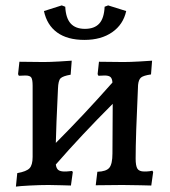

<svg xmlns="http://www.w3.org/2000/svg" viewBox="-20 -686 629 712"><path d="M548 -48 541 2Q531 2 500.5 1Q470 0 434 0L335 1L341 -49Q374 -50 385.5 -64Q397 -78 397 -117L398 -301Q282 -185 187 -76Q189 -61 196.5 -55.5Q204 -50 219 -50Q229 -50 236.5 -51Q244 -52 247 -52L250 -48L243 2Q234 2 209 1Q184 0 160 0Q129 0 90.5 2Q52 4 39 6L44 -44Q78 -50 89.5 -62Q101 -74 101 -104V-368Q101 -391 96 -398.5Q91 -406 74 -406L50 -405L47 -411L52 -457L142 -456Q164 -456 199.5 -458Q235 -460 246 -461L242 -409Q213 -404 204.5 -395.5Q196 -387 195 -357Q188 -212 187 -156Q291 -260 397 -380Q396 -395 389.5 -400.5Q383 -406 368 -406L345 -405L342 -411L347 -457L438 -456Q461 -456 497 -458Q533 -460 544 -461L540 -410Q512 -406 503 -398.5Q494 -391 492 -371Q483 -178 483 -98Q483 -71 489.5 -60.5Q496 -50 515 -50Q526 -50 534 -51Q542 -52 545 -53ZM143 -645 209 -666 222 -661Q224 -619 242 -599Q260 -579 295 -579Q330 -579 348 -598.5Q366 -618 368 -661L381 -666L448 -645Q437 -595 396 -566.5Q355 -538 293 -538Q230 -538 192 -565.5Q154 -593 143 -645Z"/></svg>

Font: Alegreya Medium
Style: Regular
Weight: 500
Designer: Juan Pablo del Peral
Foundry: Huerta Tipografica
Version: Version 2.007; ttfautohint (v1.6)